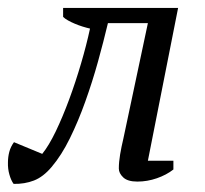

<svg xmlns="http://www.w3.org/2000/svg" viewBox="-57 -450 513 481"><path d="M313.5 -392.1H213.4Q202.6 -346.7 188.5 -295.7Q174.3 -244.6 156.7 -195.6Q139.2 -146.5 118.2 -103.8Q97.2 -61 72.3 -31.7Q51.3 -6.8 28.1 2.2Q4.9 11.2 -22.9 10.7Q-29.3 2 -33.4 -12.5Q-37.6 -26.9 -37.1 -43Q-37.1 -56.6 -33.7 -69.6Q-30.3 -82.5 -22 -93.8L48.8 -64.5Q65.4 -85 82.8 -121.1Q100.1 -157.2 116.2 -200.7Q132.3 -244.1 146 -290.8Q159.7 -337.4 168.5 -378.4Q159.7 -380.4 149.7 -383.5Q139.6 -386.7 130.4 -390.6Q121.1 -394.5 113.3 -398.9Q105.5 -403.3 101.1 -407.7V-430.2H389.2L313.5 -47.4H377.4V-25.4Q359.9 -11.7 335.9 -3.4Q312 4.9 287.1 4.9Q262.7 4.9 251.7 -5.6Q240.7 -16.1 240.7 -27.8Q240.7 -43.9 243.9 -63Q247.1 -82 252 -102.5Z"/></svg>

Font: PT Astra Serif
Style: Italic
Weight: 400
Italic angle: -16°
Designer: A.Korolkova, I. Chaeva
Foundry: ParaType Ltd
Version: Version 1.001